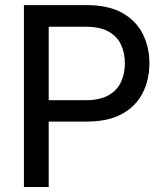

<svg xmlns="http://www.w3.org/2000/svg" viewBox="-20 -748 660 768"><path d="M75.7 0V-727.5H327.1Q413.1 -727.5 468.3 -696.8Q523.4 -666 550.5 -613.3Q577.6 -560.5 577.6 -494.6Q577.6 -429.2 550.8 -376.2Q523.9 -323.2 468.5 -292.5Q413.1 -261.7 327.6 -261.7H151.9V-347.2H322.8Q378.9 -347.2 413.3 -366.5Q447.8 -385.7 463.6 -419.2Q479.5 -452.6 479.5 -494.6Q479.5 -537.1 463.6 -570.3Q447.8 -603.5 413.1 -622.3Q378.4 -641.1 321.8 -641.1H174.8V0Z"/></svg>

Font: Inter Cardless Tabular
Style: Regular
Weight: 400
Designer: Rasmus Andersson
Foundry: rsms
Version: Version 4.000;git-4fc901f